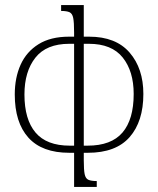

<svg xmlns="http://www.w3.org/2000/svg" viewBox="-20 -734 621 754"><path d="M325 -134H309V-104Q309 -67 312.5 -50Q316 -33 327 -28Q338 -23 360 -23V0H271V-134H252Q145 -134 91.5 -193.5Q38 -253 38 -363Q38 -429 61 -480Q84 -531 131.5 -560.5Q179 -590 251 -590H271V-606Q271 -646 267.5 -663.5Q264 -681 253 -686Q242 -691 220 -691V-714H309V-590H330Q435 -590 489 -527.5Q543 -465 543 -365Q543 -257 489 -195.5Q435 -134 325 -134ZM271 -162V-562H252Q162 -562 119 -507.5Q76 -453 76 -363Q76 -265 119.5 -213.5Q163 -162 254 -162ZM309 -562V-162H324Q417 -162 461 -213.5Q505 -265 505 -365Q505 -454 462 -508Q419 -562 329 -562Z"/></svg>

Font: Noto Serif Armenian SemiCondensed ExtraLight
Style: Regular
Weight: 200
Width: 4
Designer: Monotype Design Team
Foundry: Monotype Imaging Inc.
Version: Version 2.008; ttfautohint (v1.8.4.7-5d5b)